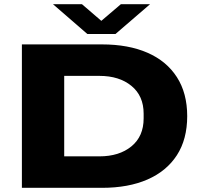

<svg xmlns="http://www.w3.org/2000/svg" viewBox="-20 -901 973 921"><path d="M234 -881H373L466 -801L560 -881H700L534 -738H399ZM85 0V-688H469Q596 -688 687.5 -648Q779 -608 828.5 -531Q878 -454 878 -344Q878 -233 828.5 -156.5Q779 -80 687.5 -40Q596 0 469 0ZM288 -151H457Q552 -151 610.5 -199Q669 -247 669 -333V-356Q669 -441 610.5 -489Q552 -537 457 -537H288Z"/></svg>

Font: Archivo Expanded ExtraBold
Style: Regular
Weight: 800
Width: 7
Designer: Hector Gatti
Foundry: Omnibus-Type
Version: Version 2.001; ttfautohint (v1.8.3)